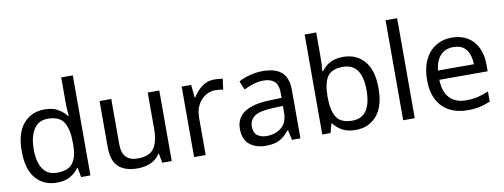

<svg xmlns="http://www.w3.org/2000/svg" viewBox="-62 -1094 3769 1437"><g transform="rotate(-10 1822.0 -375.0)"><path d="M275 10Q175 10 115 -59.5Q55 -129 55 -267Q55 -405 115.5 -475.5Q176 -546 276 -546Q338 -546 377.5 -523Q417 -500 442 -467H448Q447 -480 444.5 -505.5Q442 -531 442 -546V-760H530V0H459L446 -72H442Q418 -38 378 -14Q338 10 275 10ZM289 -63Q374 -63 408.5 -109.5Q443 -156 443 -250V-266Q443 -366 410 -419.5Q377 -473 288 -473Q217 -473 181.5 -416.5Q146 -360 146 -265Q146 -169 181.5 -116Q217 -63 289 -63Z M1148 -536V0H1076L1063 -71H1059Q1033 -29 987 -9.5Q941 10 889 10Q792 10 743 -36.5Q694 -83 694 -185V-536H783V-191Q783 -63 902 -63Q991 -63 1025.5 -113Q1060 -163 1060 -257V-536Z M1568 -546Q1583 -546 1600.5 -544.5Q1618 -543 1631 -540L1620 -459Q1607 -462 1591.5 -464Q1576 -466 1562 -466Q1521 -466 1485 -443.5Q1449 -421 1427.5 -380.5Q1406 -340 1406 -286V0H1318V-536H1390L1400 -438H1404Q1430 -482 1471 -514Q1512 -546 1568 -546Z M1934 -545Q2032 -545 2079 -502Q2126 -459 2126 -365V0H2062L2045 -76H2041Q2006 -32 1967.5 -11Q1929 10 1861 10Q1788 10 1740 -28.5Q1692 -67 1692 -149Q1692 -229 1755 -272.5Q1818 -316 1949 -320L2040 -323V-355Q2040 -422 2011 -448Q1982 -474 1929 -474Q1887 -474 1849 -461.5Q1811 -449 1778 -433L1751 -499Q1786 -518 1834 -531.5Q1882 -545 1934 -545ZM1960 -259Q1860 -255 1821.5 -227Q1783 -199 1783 -148Q1783 -103 1810.5 -82Q1838 -61 1881 -61Q1949 -61 1994 -98.5Q2039 -136 2039 -214V-262Z M2380 -575Q2380 -541 2378.5 -511.5Q2377 -482 2375 -465H2380Q2403 -499 2443 -522Q2483 -545 2546 -545Q2646 -545 2706.5 -475.5Q2767 -406 2767 -268Q2767 -130 2706 -60Q2645 10 2546 10Q2483 10 2443 -13Q2403 -36 2380 -68H2373L2355 0H2292V-760H2380ZM2531 -472Q2446 -472 2413 -423Q2380 -374 2380 -271V-267Q2380 -168 2412.5 -115.5Q2445 -63 2533 -63Q2605 -63 2640.5 -116Q2676 -169 2676 -269Q2676 -472 2531 -472Z M2995 0H2907V-760H2995Z M3372 -546Q3441 -546 3490.5 -516Q3540 -486 3566.5 -431.5Q3593 -377 3593 -304V-251H3226Q3228 -160 3272.5 -112.5Q3317 -65 3397 -65Q3448 -65 3487.5 -74.5Q3527 -84 3569 -102V-25Q3528 -7 3488 1.5Q3448 10 3393 10Q3317 10 3258.5 -21Q3200 -52 3167.5 -113.5Q3135 -175 3135 -264Q3135 -352 3164.5 -415Q3194 -478 3247.5 -512Q3301 -546 3372 -546ZM3371 -474Q3308 -474 3271.5 -433.5Q3235 -393 3228 -321H3501Q3500 -389 3469 -431.5Q3438 -474 3371 -474Z"/></g></svg>

Font: Noto Sans Old Permic
Style: Regular
Weight: 400
Designer: Monotype Design Team
Foundry: Monotype Imaging Inc.
Version: Version 2.001; ttfautohint (v1.8.4.7-5d5b)